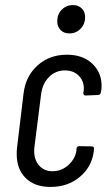

<svg xmlns="http://www.w3.org/2000/svg" viewBox="-20 -730 430 758"><path d="M46 -121Q46 -137 47 -145L73 -361Q81 -429 128 -471.5Q175 -514 244 -514Q307 -514 344 -479Q381 -444 381 -392Q381 -381 380 -375L378 -365Q378 -361 375 -358Q372 -355 368 -355L318 -353Q309 -353 309 -363L310 -370Q311 -374 311 -381Q311 -411 290.5 -431.5Q270 -452 236 -452Q199 -452 173 -425.5Q147 -399 142 -356L116 -150Q115 -144 115 -134Q115 -98 135 -76Q155 -54 187 -54Q223 -54 250 -78.5Q277 -103 282 -136V-143Q284 -153 293 -153L343 -152Q347 -152 349.5 -149Q352 -146 351 -142L350 -131Q342 -71 295 -31.5Q248 8 179 8Q117 8 81.5 -27Q46 -62 46 -121ZM206 -646Q206 -674 224 -692Q242 -710 268 -710Q289 -710 302.5 -697Q316 -684 316 -662Q316 -635 298 -616.5Q280 -598 254 -598Q232 -598 219 -611.5Q206 -625 206 -646Z"/></svg>

Font: Barlow Condensed
Style: Italic
Weight: 400
Width: 3
Italic angle: -7°
Designer: Jeremy Tribby
Foundry: Tribby Type
Version: Version 1.408